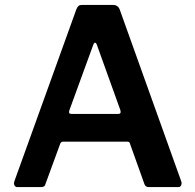

<svg xmlns="http://www.w3.org/2000/svg" viewBox="-20 -762 796 782"><path d="M50 0Q43 0 39 -7Q35 -14 39 -25L291 -724Q295 -734 300 -738Q305 -742 315 -742H440Q461 -742 468 -722L718 -24Q721 -16 718 -8Q715 0 707 0H586Q572 0 568 -13L510 -175Q509 -180 506.5 -182.5Q504 -185 498 -185H237Q228 -185 225 -176L165 -12Q164 -6 159.5 -3Q155 0 147 0H50ZM462 -298Q475 -298 470 -314L374 -581Q371 -588 367 -588Q363 -588 360 -580L263 -314Q257 -298 271 -298Z"/></svg>

Font: Libre Franklin Thin SemiBold
Style: Regular
Weight: 600
Version: Version 3.000